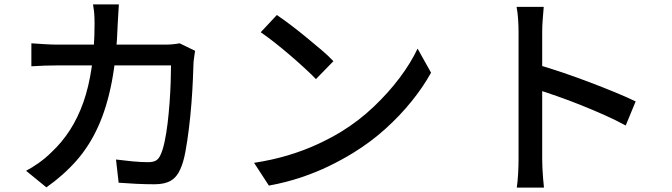

<svg xmlns="http://www.w3.org/2000/svg" viewBox="-20 -813 3040 869"><path d="M518 -793Q517 -776 515.5 -751.5Q514 -727 513 -709Q508 -557 486 -442.5Q464 -328 424.5 -240.5Q385 -153 326.5 -86.5Q268 -20 190 35L98 -40Q125 -54 156 -76Q187 -98 213 -124Q261 -169 297 -225Q333 -281 357.5 -350.5Q382 -420 395 -508.5Q408 -597 408 -707Q408 -718 407.5 -734Q407 -750 405 -766Q403 -782 401 -793ZM863 -583Q861 -570 859 -556Q857 -542 856 -532Q855 -502 853 -453Q851 -404 846.5 -346Q842 -288 835 -231Q828 -174 819 -125.5Q810 -77 796 -47Q781 -12 753.5 4.5Q726 21 680 21Q640 21 597.5 19Q555 17 517 14L505 -91Q544 -86 581.5 -82.5Q619 -79 650 -79Q673 -79 686 -86.5Q699 -94 707 -113Q717 -134 725 -171.5Q733 -209 738.5 -254.5Q744 -300 747.5 -348.5Q751 -397 752.5 -440.5Q754 -484 754 -517H244Q216 -517 183.5 -516Q151 -515 122 -513V-617Q151 -615 183 -613Q215 -611 244 -611H724Q744 -611 761 -612.5Q778 -614 793 -617Z M1233 -745Q1260 -727 1295 -700.5Q1330 -674 1366.5 -644Q1403 -614 1436 -586Q1469 -558 1489 -536L1410 -455Q1391 -475 1360 -503.5Q1329 -532 1293.5 -562.5Q1258 -593 1223 -620.5Q1188 -648 1160 -667ZM1130 -76Q1214 -89 1285 -110.5Q1356 -132 1415.5 -159.5Q1475 -187 1523 -216Q1603 -265 1670.5 -329Q1738 -393 1789 -461Q1840 -529 1870 -593L1931 -484Q1895 -419 1842.5 -354Q1790 -289 1724 -229.5Q1658 -170 1580 -122Q1530 -91 1470.5 -62Q1411 -33 1342.5 -10Q1274 13 1197 27Z M2327 -92Q2327 -108 2327 -150.5Q2327 -193 2327 -251.5Q2327 -310 2327 -373.5Q2327 -437 2327 -497Q2327 -557 2327 -603Q2327 -649 2327 -670Q2327 -694 2325 -725.5Q2323 -757 2318 -782H2441Q2439 -758 2436.5 -727Q2434 -696 2434 -670Q2434 -636 2434 -584.5Q2434 -533 2434 -473Q2434 -413 2434 -352Q2434 -291 2434 -237.5Q2434 -184 2434 -145Q2434 -106 2434 -92Q2434 -76 2435 -53Q2436 -30 2438 -6.5Q2440 17 2442 36H2319Q2323 10 2325 -26.5Q2327 -63 2327 -92ZM2411 -521Q2460 -507 2521 -486.5Q2582 -466 2644 -442.5Q2706 -419 2762 -396Q2818 -373 2857 -354L2812 -245Q2770 -268 2717.5 -291.5Q2665 -315 2610 -337Q2555 -359 2503.5 -377Q2452 -395 2411 -408Z"/></svg>

Font: Noto Sans SC Medium
Style: Regular
Weight: 500
Designer: Ryoko NISHIZUKA  (kana, bopomofo & ideographs); Paul D. Hunt (Latin, Greek & Cyrillic); Sandoll Communications , Soo-you
Foundry: Adobe
Version: Version 2.004-H2;hotconv 1.0.118;makeotfexe 2.5.65603